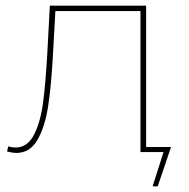

<svg xmlns="http://www.w3.org/2000/svg" viewBox="-20 -537 668 678"><path d="M5 -2 9 -20Q25 -16 34 -16Q77 -16 100 -61Q123 -106 132 -174Q141 -242 147 -348L156 -517H496V0H476V-506L484 -498H168L176 -506L167 -344Q161 -234 150 -162Q139 -90 112.5 -43.5Q86 3 38 3Q25 3 5 -2ZM560 -8 572 0H476V-18H584L537 121H519Z"/></svg>

Font: iiserrat Thin
Style: Regular
Weight: 100
Designer: Akira Ohta
Foundry: Akira Ohta
Version: Version 1.200;Glyphs 3.3.1 (3343)